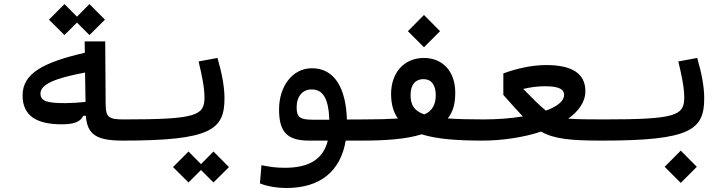

<svg xmlns="http://www.w3.org/2000/svg" viewBox="-20 -684 3556 938"><path d="M280.3 -76.7C336.4 -76.7 372.1 -86.4 386.7 -118.2H399.4C406.2 -25.9 451.7 2.9 580.1 2.9C613.3 2.9 622.6 -17.1 622.6 -56.2C622.6 -89.8 613.3 -100.6 585.9 -100.6C512.7 -100.6 496.6 -108.9 496.1 -175.8L494.1 -481.9H393.6L394.5 -426.3C192.9 -379.4 90.3 -326.7 90.3 -217.8C90.3 -118.2 159.2 -76.7 280.3 -76.7ZM395.5 -329.6 397.9 -186C365.7 -182.6 326.7 -180.2 299.3 -180.2C212.4 -180.2 177.7 -188.5 177.7 -227.1C177.7 -271 244.6 -301.3 395.5 -329.6ZM417 -512.7 492.7 -587.9 417 -664.1 356 -602.5 294.9 -664.1 219.2 -587.9 294.9 -512.7 356 -573.7Z M580.1 2.9C1010.3 2.9 1076.7 -49.8 1076.7 -203.6C1076.7 -259.8 1064.5 -324.7 1042.5 -400.9L950.2 -383.8C966.3 -315.9 979 -256.3 979 -208C979 -119.1 938.5 -100.6 585.9 -100.6C574.7 -100.6 564 -87.4 564 -52.7C564 -16.6 567.4 2.9 580.1 2.9ZM1022.9 207.5 1098.6 132.3 1022.9 56.2 961.9 117.7 900.9 56.2 825.2 132.3 900.9 207.5 961.9 146.5Z M1379.9 234.4C1544.9 234.4 1644 151.9 1668.9 2.9H1752.9C1782.2 2.9 1799.3 -10.3 1799.3 -47.9C1799.3 -88.9 1787.6 -100.6 1757.8 -100.6L1674.8 -100.1C1669.9 -254.9 1613.8 -350.6 1503.9 -350.6C1405.8 -350.6 1343.3 -258.3 1343.3 -149.9C1343.3 -47.9 1375 2.9 1488.8 2.9H1581.5C1557.1 101.1 1480 135.7 1371.1 135.7C1327.1 135.7 1295.4 130.9 1257.3 123L1250 211.9C1283.7 226.1 1333.5 234.4 1379.9 234.4ZM1588.9 -99.1C1562.5 -99.1 1537.1 -99.1 1510.3 -99.1C1444.3 -99.1 1429.2 -111.3 1429.2 -160.2C1429.2 -212.4 1457.5 -247.1 1502.4 -247.1C1557.1 -247.1 1585 -204.6 1588.9 -99.1Z M1750 2.9C1862.8 2.9 1962.9 -3.9 2040 -27.8C2114.3 -4.4 2214.4 2.9 2336.4 2.9C2375 2.9 2397.5 -10.7 2397.5 -51.8C2397.5 -87.9 2381.3 -100.6 2344.7 -100.6C2272.9 -100.6 2214.4 -102.1 2167.5 -105.5C2193.4 -137.7 2204.1 -177.2 2204.1 -231C2204.1 -339.8 2138.7 -400.9 2050.8 -400.9C1953.1 -400.9 1890.6 -327.6 1890.6 -225.1C1890.6 -175.3 1901.9 -135.7 1923.8 -105C1878.9 -102.1 1824.2 -100.6 1757.8 -100.6ZM2052.7 -125C2002 -143.1 1985.8 -172.4 1985.8 -219.7C1985.8 -271.5 2010.3 -297.4 2048.8 -297.4C2085.9 -297.4 2108.9 -270.5 2108.9 -219.2C2108.9 -178.7 2094.7 -141.6 2052.7 -125ZM2051.3 -453.1 2129.9 -531.7 2051.3 -610.8 1972.7 -531.7Z M2335.9 2.9C2434.6 2.9 2537.1 -12.7 2623.5 -41C2689.9 -3.9 2771 2.9 2922.9 2.9C2975.6 2.9 2988.3 -12.7 2988.3 -53.2C2988.3 -89.4 2981.9 -100.6 2930.7 -100.6C2854 -100.6 2797.4 -101.1 2755.9 -104.5C2807.6 -141.1 2839.8 -186.5 2839.8 -238.8C2839.8 -322.8 2777.8 -366.2 2648.4 -366.2C2573.7 -366.2 2496.1 -346.7 2439 -325.2V-220.2C2479.5 -175.3 2506.3 -144 2534.2 -115.2C2477.1 -106 2411.6 -100.6 2343.8 -100.6ZM2647 -143.6C2615.7 -168.5 2586.4 -198.7 2536.1 -249.5C2569.8 -257.3 2604.5 -262.7 2643.1 -262.7C2716.3 -262.7 2735.8 -245.1 2735.8 -220.2C2735.8 -189.9 2702.1 -163.6 2647 -143.6Z M2923.8 2.9C3354 2.9 3420.4 -49.8 3420.4 -203.6C3420.4 -259.8 3408.2 -324.7 3386.2 -400.9L3293.9 -383.8C3310.1 -315.9 3322.8 -256.3 3322.8 -208C3322.8 -119.1 3282.2 -100.6 2929.7 -100.6C2918.5 -100.6 2907.7 -87.4 2907.7 -52.7C2907.7 -16.6 2911.1 2.9 2923.8 2.9ZM3305.7 209.5 3384.3 130.9 3305.7 51.8 3227.1 130.9Z"/></svg>

Font: Cascadia Code PL
Style: Regular
Weight: 400
Monospace: yes
Designer: Aaron Bell
Foundry: Saja Typeworks
Version: Version 2404.023